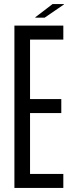

<svg xmlns="http://www.w3.org/2000/svg" viewBox="-20 -926 363 946"><path d="M51 0V-800H292V-731H128V-438H282V-369H128V-69H292V0ZM154 -839V-841L239 -906H295V-904L200 -839Z"/></svg>

Font: Big Shoulders Display Medium
Style: Regular
Weight: 500
Designer: Patric King
Foundry: XO Type Co
Version: Version 1.000; ttfautohint (v1.8.2)